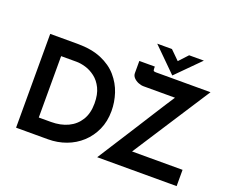

<svg xmlns="http://www.w3.org/2000/svg" viewBox="-143 -1171 1690 1408"><g transform="rotate(20 702.0 -466.5)"><path d="M98 0V-732H311Q421 -732 498 -699.5Q575 -667 622.5 -612Q670 -557 692 -490Q714 -423 714 -354Q714 -272 684.5 -207Q655 -142 604.5 -95.5Q554 -49 487.5 -24.5Q421 0 347 0ZM229 -127H324Q399 -127 456 -154Q513 -181 545.5 -233.5Q578 -286 578 -363Q578 -434 555 -481Q532 -528 496 -555.5Q460 -583 421 -594.5Q382 -606 349 -606H229ZM731 0Q734 -4 752 -32.5Q770 -61 798.5 -105.5Q827 -150 862 -204.5Q897 -259 934 -317.5Q971 -376 1006 -431Q1041 -486 1070 -531.5Q1099 -577 1118 -605H873Q852 -605 830.5 -614Q809 -623 794.5 -638.5Q780 -654 780 -674V-769H901V-755Q901 -738 906.5 -735Q912 -732 924 -732Q930 -732 933 -732H1349L957 -127H1351V0ZM975 -933 1045 -864 1109 -933H1224L1044 -752H1043L860 -933Z"/></g></svg>

Font: Reem Kufi SemiBold
Style: Regular
Weight: 600
Designer: Khaled Hosny
Version: Version 1.001